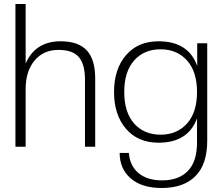

<svg xmlns="http://www.w3.org/2000/svg" viewBox="-20 -732 1111 958"><path d="M455 0H404V-335Q404 -411 373.5 -447Q343 -483 271 -483Q197 -483 152.5 -430Q108 -377 108 -288V0H57V-712H108V-415Q156 -526 283 -526Q371 -526 413 -480.5Q455 -435 455 -341Z M771 -20Q668 -20 608.5 -89.5Q549 -159 549 -273Q549 -387 608.5 -456.5Q668 -526 771 -526Q920 -526 964 -403V-516H1014V-30Q1014 88 955 147Q896 206 787 206Q687 206 632 158Q577 110 577 31H623Q628 96 671.5 132Q715 168 789 168Q872 168 917.5 121Q963 74 963 -21V-141Q918 -20 771 -20ZM649.5 -115.5Q699 -60 781 -60Q863 -60 913 -115.5Q963 -171 963 -273Q963 -375 913 -430.5Q863 -486 781 -486Q699 -486 649.5 -430.5Q600 -375 600 -273Q600 -171 649.5 -115.5Z"/></svg>

Font: Creato Display Light
Style: Regular
Weight: 300
Version: Version 1.000